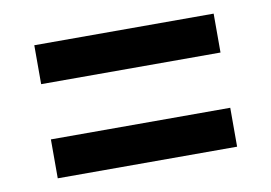

<svg xmlns="http://www.w3.org/2000/svg" viewBox="-48 -593 687 486"><g transform="rotate(-10 295.0 -350.0)"><path d="M65 -179V-279H526V-179ZM65 -421V-521H526V-421Z"/></g></svg>

Font: Montserrat SemiBold
Style: Regular
Weight: 600
Designer: Julieta Ulanovsky
Foundry: Julieta Ulanovsky
Version: Version 9.000; ttfautohint (v1.8.4.7-5d5b)